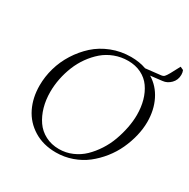

<svg xmlns="http://www.w3.org/2000/svg" viewBox="-180 -973 1129 1146"><g transform="rotate(30 385.0 -400.0)"><path d="M68.8 -291Q68.8 -351.1 85.9 -411.1Q103 -471.2 137 -524.9Q170.9 -578.6 217 -620.4Q263.2 -662.1 325.7 -686.5Q388.2 -710.9 458 -710.9Q516.1 -710.9 563 -693.8L664.1 -705.1Q680.2 -706.5 687.7 -714.1Q695.3 -721.7 708 -744.1L742.2 -808.1L764.2 -797.9Q770 -784.7 770 -768.1Q770 -731.9 745.8 -707.5Q721.7 -683.1 690.9 -680.2L610.8 -670.9Q670.4 -634.8 702.6 -569.6Q734.9 -504.4 734.9 -422.9Q734.9 -375.5 722.9 -325.4Q710.9 -275.4 688.7 -227.3Q666.5 -179.2 632.6 -136.7Q598.6 -94.2 557.4 -62Q516.1 -29.8 462.9 -11Q409.7 7.8 352.1 7.8Q264.6 7.8 199.5 -32.2Q134.3 -72.3 101.6 -139.4Q68.8 -206.5 68.8 -291ZM143.1 -289.1Q143.1 -234.4 156.7 -186Q170.4 -137.7 196.3 -100.1Q222.2 -62.5 263.9 -40.8Q305.7 -19 357.9 -19Q405.3 -19 448.2 -37.6Q491.2 -56.2 523.4 -87.4Q555.7 -118.7 582.3 -159.7Q608.9 -200.7 625.5 -246.6Q642.1 -292.5 651.1 -338.9Q660.2 -385.3 660.2 -428.2Q660.2 -481 647.5 -526.4Q634.8 -571.8 610.1 -606.9Q585.4 -642.1 545.4 -662.1Q505.4 -682.1 454.1 -682.1Q405.8 -682.1 362.1 -665.5Q318.4 -648.9 284.9 -620.1Q251.5 -591.3 224.1 -553Q196.8 -514.6 179.2 -470.9Q161.6 -427.2 152.3 -380.9Q143.1 -334.5 143.1 -289.1Z"/></g></svg>

Font: Dihjauti
Style: Italic
Weight: 400
Italic angle: -9°
Designer: T. Christopher White
Version: Version 3.0.0